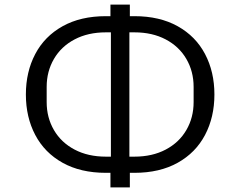

<svg xmlns="http://www.w3.org/2000/svg" viewBox="-20 -781 1040 831"><path d="M458 30V-33H438Q329 -33 251 -76.5Q173 -120 132.5 -197Q92 -274 92 -372Q92 -470 132.5 -547Q173 -624 251 -667.5Q329 -711 438 -711H458V-761H542V-711H562Q671 -711 749 -667.5Q827 -624 867.5 -547Q908 -470 908 -372Q908 -274 867.5 -197Q827 -120 749 -76.5Q671 -33 562 -33H542V30ZM460 -103V-641H438Q361 -641 303 -610.5Q245 -580 213.5 -526Q182 -472 182 -405V-339Q182 -272 213.5 -218Q245 -164 303 -133.5Q361 -103 438 -103ZM562 -103Q639 -103 697 -133.5Q755 -164 786.5 -218Q818 -272 818 -339V-405Q818 -472 786.5 -526Q755 -580 697 -610.5Q639 -641 562 -641H540V-103Z"/></svg>

Font: IBM Plex Sans JP
Style: Regular
Weight: 400
Designer: Mike Abbink; Paul van der Laan; Pieter van Rosmalen; Wujin Sim; Yejin Wi; Jinhee Kim; Boomi Park; Yona Kim; Kichan Ma
Foundry: Sandoll Inc.
Version: Version 1.000